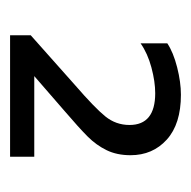

<svg xmlns="http://www.w3.org/2000/svg" viewBox="-19 -730 379 381"><g transform="rotate(90 170.5 -539.5)"><path d="M50 -411 131 -483 149 -499Q194 -538 211 -559Q228 -580 228 -607Q228 -658 165 -658Q142 -658 114 -650.5Q86 -643 66 -629V-682Q84 -694 113.5 -701.5Q143 -709 168 -709Q226 -709 257 -681Q288 -653 288 -609Q288 -582 278 -561.5Q268 -541 251 -524Q234 -507 199 -477L131 -418H291V-370H50Z"/></g></svg>

Font: Prompt Light
Style: Regular
Weight: 300
Designer: Katatrad Team
Foundry: CadsonDemak
Version: Version 1.001